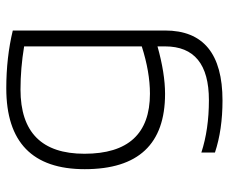

<svg xmlns="http://www.w3.org/2000/svg" viewBox="-79 -474 738 620"><g transform="rotate(-90 290.0 -164.0)"><path d="M450.2 -455.1Q379.4 -466.8 311 -466.8Q103.5 -466.8 103.5 -260.3Q103.5 -48.8 297.4 -48.8Q367.7 -48.8 450.2 -75.2ZM501.5 0Q501.5 185.5 275.4 185.5Q180.7 185.5 107.4 161.1V117.2Q182.1 141.6 276.4 141.6Q450.2 141.6 450.2 0V-24.4Q363.3 0 296.9 0Q53.7 0 53.7 -259.3Q53.7 -512.7 314.9 -512.7Q414.1 -512.7 501.5 -491.7Z"/></g></svg>

Font: Sansation Light
Style: Light
Weight: 300
Designer: Bernd Montag
Version: Version 1.301